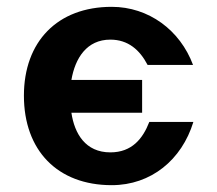

<svg xmlns="http://www.w3.org/2000/svg" viewBox="-20 -529 636 562"><path d="M396 -199V-295H189C200 -359 234 -413 303 -413C355 -413 389 -383 412 -339H545C507 -441 415 -509 307 -509C148 -509 50 -407 50 -249C50 -89 148 13 307 13C422 13 512 -61 546 -172H417C398 -123 366 -83 303 -83C230 -83 198 -138 189 -199Z"/></svg>

Font: Perun
Style: Bold
Weight: 700
Foundry: Copyright (c) Stefan Peev, Context Ltd, 2016
Version: Version 1.089